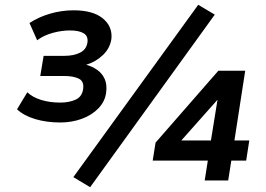

<svg xmlns="http://www.w3.org/2000/svg" viewBox="-20 -753 1111 801"><path d="M231 -242Q175 -242 127.5 -256Q80 -270 51 -297L94 -368Q116 -347 152 -336Q188 -325 231 -325Q269 -325 296 -337.5Q323 -350 327 -383Q331 -414 308.5 -425Q286 -436 247 -436H148L162 -520H248Q288 -520 314.5 -533.5Q341 -547 345 -577Q348 -603 328.5 -614.5Q309 -626 271 -626Q238 -626 200.5 -616Q163 -606 135 -585L103 -657Q141 -682 189 -696Q237 -710 287 -710Q367 -710 408 -677Q449 -644 445 -593Q440 -553 410 -524Q380 -495 340 -483H339Q365 -476 385.5 -461.5Q406 -447 416.5 -424Q427 -401 423 -369Q419 -331 391.5 -302Q364 -273 322 -257.5Q280 -242 231 -242ZM356 28 286 -14 807 -733 876 -692ZM834 0 847 -83H617L629 -158L891 -458H1003L958 -167H1020L1007 -83H945L932 0ZM860 -167 891 -359H907L716 -144V-167Z"/></svg>

Font: Nunito Sans 8pt
Style: Bold Italic
Weight: 700
Italic angle: -9°
Version: Version 3.101;gftools[0.9.27]